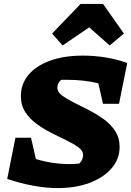

<svg xmlns="http://www.w3.org/2000/svg" viewBox="-20 -952 672 984"><path d="M508 -420 484 -525Q411 -543 324 -543Q308 -543 294 -543Q274 -527 274 -503Q274 -481 297 -463.5Q320 -446 356 -428Q392 -410 433 -389Q474 -368 510.5 -342Q547 -316 570 -281Q593 -246 593 -199Q593 -137 552 -89.5Q511 -42 439.5 -15Q368 12 274 12Q218 12 151.5 0Q85 -12 17 -35L59 -246H139L164 -137Q249 -111 337 -111Q362 -111 387 -114Q406 -135 406 -158Q406 -179 382.5 -196.5Q359 -214 323 -231.5Q287 -249 246 -269.5Q205 -290 169 -316Q133 -342 110 -377Q87 -412 87 -459Q87 -522 126 -568.5Q165 -615 236.5 -641Q308 -667 404 -667Q464 -667 522.5 -657.5Q581 -648 632 -629L590 -420ZM508 -932 615 -780 542 -719 437 -812 301 -719 247 -780 393 -932Z"/></svg>

Font: Piazzolla ExtraBold
Style: Italic
Weight: 800
Italic angle: -11.3°
Designer: Juan Pablo del Peral
Foundry: Huerta Tipografica
Version: Version 1.330